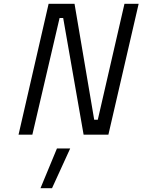

<svg xmlns="http://www.w3.org/2000/svg" viewBox="-20 -712 753 1015"><path d="M281 73H351L255 283H194ZM237 -692H374L478 -79H497L638 -692H713L553 0H422L314 -617H295L151 0H78Z"/></svg>

Font: Cairo
Style: Italic
Weight: 400
Italic angle: -13°
Designer: Mohamed Gaber, Accademia di Belle Arti di Urbino and others
Foundry: Kief Type Foundry, Accademia di Belle Arti di Urbino and others
Version: Version 3.011